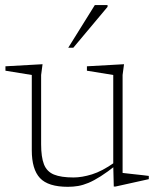

<svg xmlns="http://www.w3.org/2000/svg" viewBox="-20 -710 600 740"><path d="M138.5 -154Q138.5 -104.5 149.5 -76.5Q160.5 -48.5 188 -37.2Q215.5 -26 263.5 -26Q295.5 -26 334.5 -38Q373.5 -50 421 -83.5L427.5 -73.5Q394 -47 368 -30.5Q342 -14 321 -5.2Q300 3.5 281 6.8Q262 10 241.5 10Q165.5 10 134 -23.8Q102.5 -57.5 102.5 -131V-421L1 -437.5V-454.5L144 -462.5L138.5 -421ZM418.5 9 416.5 -71V-421L315 -437.5V-454.5L458 -462.5L452.5 -421V-43.5Q457 -43 470 -41.5Q483 -40 499.5 -38.2Q516 -36.5 530.8 -34.8Q545.5 -33 553.5 -32V-19.5L425 9ZM243 -526 345.5 -690.5H394.5V-683.5L262.5 -526Z"/></svg>

Font: Newsreader ExtraLight
Style: Regular
Weight: 250
Designer: Hugues Gentile
Foundry: Production Type
Version: Version 1.003